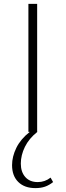

<svg xmlns="http://www.w3.org/2000/svg" viewBox="-20 -678 337 987"><path d="M253 258Q233 274 211.5 281.5Q190 289 162 289Q106 289 74 257.5Q42 226 42 171Q42 127 64 82Q86 37 133 0H126V-658H171V-1L172 0Q129 34 108 77Q87 120 87 163Q87 206 110 232Q133 258 174 258Q211 258 240 235Z"/></svg>

Font: Ysabeau SC Light
Style: Regular
Weight: 300
Designer: Christian Thalmann (Catharsis Fonts)
Version: Version 0.003